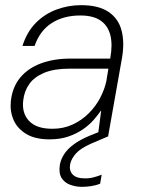

<svg xmlns="http://www.w3.org/2000/svg" viewBox="-20 -528 546 744"><path d="M172 12Q116 12 81.5 -9Q47 -30 32.5 -63.5Q18 -97 22 -136Q28 -191 58.5 -227.5Q89 -264 139 -282.5Q189 -301 254 -301H407Q417 -355 407.5 -392Q398 -429 369.5 -448.5Q341 -468 291 -468Q227 -468 181 -439Q135 -410 114 -350H67Q84 -404 118.5 -439Q153 -474 199 -491Q245 -508 294 -508Q362 -508 400.5 -482Q439 -456 451 -410Q463 -364 453 -305L399 0H359L372 -99H371Q360 -83 343 -63.5Q326 -44 301.5 -27Q277 -10 245 1Q213 12 172 12ZM183 -29Q226 -29 261.5 -45.5Q297 -62 324 -89Q351 -116 368 -148.5Q385 -181 392 -213L400 -262H250Q190 -262 151.5 -246Q113 -230 93.5 -202.5Q74 -175 70 -139Q64 -90 92.5 -59.5Q121 -29 183 -29ZM297 196Q274 196 252 188Q230 180 218.5 161.5Q207 143 212 110Q216 89 228.5 69.5Q241 50 265 32Q289 14 327 -2L389 -27L400 0L332 29Q292 47 274.5 66.5Q257 86 252 107Q247 133 261.5 148Q276 163 305 163Q324 164 341.5 159.5Q359 155 374 149L368 184Q353 190 334.5 193Q316 196 297 196Z"/></svg>

Font: DM Sans 28pt ExtraLight
Style: Italic
Weight: 250
Italic angle: -10°
Version: Version 4.004;gftools[0.9.30]